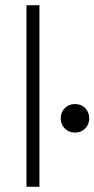

<svg xmlns="http://www.w3.org/2000/svg" viewBox="-20 -720 364 740"><path d="M132 0H82V-700H132ZM214 -264Q214 -287 229.5 -303Q245 -319 269 -319Q293 -319 308.5 -303Q324 -287 324 -264Q324 -241 308.5 -225Q293 -209 269 -209Q245 -209 229.5 -225Q214 -241 214 -264Z"/></svg>

Font: Space Grotesk Variable
Style: Regular
Weight: 400
Designer: Florian Karsten (Space Grotesk), Colophon Foundry (Space Mono)
Foundry: Florian Karsten
Version: Version 1.106